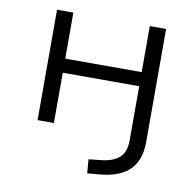

<svg xmlns="http://www.w3.org/2000/svg" viewBox="-77 -574 865 846"><g transform="rotate(10 355.0 -150.5)"><path d="M367 193 362 131 416 125Q469 120 497.5 95.5Q526 71 526 17V-225H184V0H111V-494H184V-288H526V-494H599V12Q599 53 588 84Q577 115 555.5 136.5Q534 158 501 171Q468 184 423 188Z"/></g></svg>

Font: Nunito Sans 7pt SemiExpanded Light
Style: Regular
Weight: 300
Width: 6
Designer: Vernon Adams
Foundry: Vernon Adams
Version: Version 3.101;gftools[0.9.27]